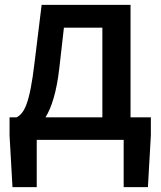

<svg xmlns="http://www.w3.org/2000/svg" viewBox="-20 -571 657 784"><path d="M130 0H485V193H584L596 -18V-92H513V-551H150L121 -315C101 -144 78 -108 48 -92H19V-18L31 193H130ZM166 -92C191 -133 211 -196 222 -291L241 -458H398V-92Z"/></svg>

Font: ChiuKong Gothic CL Medium
Style: Regular
Weight: 500
Designer: Ryoko NISHIZUKA 西塚涼子 (kana, bopomofo & ideographs); Paul D. Hunt (Latin, Greek & Cyrillic); Sandoll Communications 산돌커뮤니
Foundry: Adobe
Version: Version 1.300